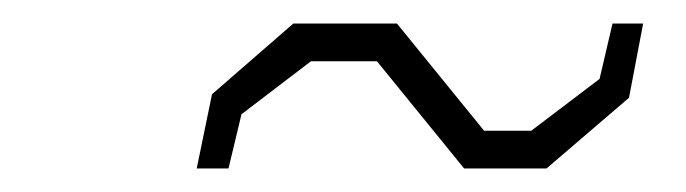

<svg xmlns="http://www.w3.org/2000/svg" viewBox="-20 -455 582 163"><path d="M374 -312 300 -403H244L185 -358L174 -312H147L160 -375L229 -435H317L391 -344H431L489 -388L500 -435H526L514 -372L444 -312Z"/></svg>

Font: Tomorrow ExtraLight
Style: Italic
Weight: 275
Italic angle: -10°
Designer: Tony de Marco, Monica Rizzolli
Foundry: Just in Type
Version: Version 2.002